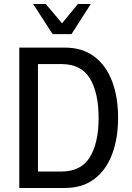

<svg xmlns="http://www.w3.org/2000/svg" viewBox="-20 -936 658 956"><path d="M302 0H76V-699H302Q391 -699 450 -654Q509 -609 538.5 -530.5Q568 -452 568 -350Q568 -248 538.5 -169Q509 -90 450 -45Q391 0 302 0ZM169 -617V-82H286Q384 -82 427.5 -153.5Q471 -225 471 -349Q471 -474 427.5 -545.5Q384 -617 286 -617ZM432 -916 336 -766H242L145 -916H208L289 -820L368 -916Z"/></svg>

Font: Fragment Mono SC
Style: Regular
Weight: 400
Monospace: yes
Designer: Wei Huang based on Nimbus Sans by URW Studio, based on Helvetica by Max Miedinger.
Foundry: Wei Huang
Version: Version 1.012; ttfautohint (v1.8.4.7-5d5b)